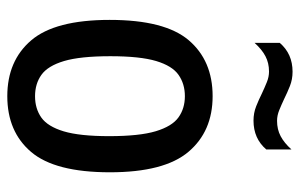

<svg xmlns="http://www.w3.org/2000/svg" viewBox="-168 -644 822 526"><g transform="rotate(90 243.0 -381.0)"><path d="M243.5 10Q146.5 10 90.5 -55.5Q34.5 -121 34.5 -270.5Q34.5 -421.5 90.2 -487Q146 -552.5 243.5 -552.5Q340 -552.5 396 -486.2Q452 -420 452 -271Q452 -121 396.5 -55.5Q341 10 243.5 10ZM243.5 -66Q277.5 -66 302 -83.2Q326.5 -100.5 339.8 -144.5Q353 -188.5 353 -269Q353 -352 339.5 -396.8Q326 -441.5 301.5 -459Q277 -476.5 243.5 -476.5Q210 -476.5 185.2 -459.2Q160.5 -442 147.2 -397.8Q134 -353.5 134 -272.5Q134 -190 147.2 -145.5Q160.5 -101 185 -83.5Q209.5 -66 243.5 -66ZM310.5 -664.5Q289.5 -664.5 271.2 -671.8Q253 -679 236 -687.5Q220 -695 205.2 -701Q190.5 -707 176 -707Q152.5 -707 134 -697.2Q115.5 -687.5 97.5 -667.5V-736.5Q127.5 -771.5 176.5 -771.5Q197.5 -771.5 215.8 -764.2Q234 -757 251 -748.5Q267 -741 281.8 -735Q296.5 -729 311 -729Q334.5 -729 353 -738.8Q371.5 -748.5 389.5 -768.5V-699.5Q359.5 -664.5 310.5 -664.5Z"/></g></svg>

Font: Encode Sans Condensed Condensed Medium
Style: Regular
Weight: 500
Width: 3
Designer: Multiple Designers
Foundry: Impallari Type
Version: Version 3.000; ttfautohint (v1.8.3) -l 8 -r 50 -G 200 -x 14 